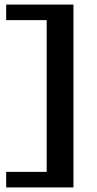

<svg xmlns="http://www.w3.org/2000/svg" viewBox="-20 -730 426 839"><path d="M7 89V21H184V-642H7V-710H301V89Z"/></svg>

Font: Arsenal
Style: Bold
Weight: 700
Designer: Andrij Shevchenko
Foundry: Stairsfor
Version: Version 2.001;PS 002.001;hotconv 1.0.88;makeotf.lib2.5.64775